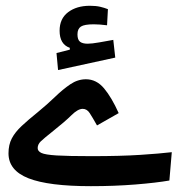

<svg xmlns="http://www.w3.org/2000/svg" viewBox="-20 -639 626 662"><path d="M293.5 2.9Q147.5 2.9 78.4 -24.2Q9.3 -51.3 9.3 -110.4Q9.3 -140.1 20.8 -161.9Q32.2 -183.6 54.7 -204.6Q77.1 -225.6 110.4 -252.4Q142.6 -278.8 169.7 -304.9Q196.8 -331.1 222.4 -348.4Q248 -365.7 276.4 -365.7Q312.5 -365.7 338.9 -334.2Q365.2 -302.7 389.2 -249L314.5 -206.5Q298.8 -234.4 289.3 -249Q279.8 -263.7 265.1 -263.7Q248.5 -263.7 226.3 -241.7Q204.1 -219.7 164.1 -188Q130.9 -161.6 120.4 -151.4Q109.9 -141.1 109.9 -128.4Q109.9 -117.7 122.8 -111.6Q135.7 -105.5 175.5 -103Q215.3 -100.6 295.4 -100.6Q396 -100.6 463.4 -105Q530.8 -109.4 572.3 -114.3L564 -16.6Q519.5 -8.8 447 -2.9Q374.5 2.9 293.5 2.9ZM180.2 -397.5 174.8 -456.1 220.7 -467.8V-474.1Q185.5 -486.3 185.5 -533.2Q185.5 -574.7 214.8 -596.9Q244.1 -619.1 290 -619.1Q310.5 -619.1 325.2 -615.7Q339.8 -612.3 352.1 -607.4L349.1 -551.8Q322.8 -555.2 303.2 -555.2Q271 -555.2 259 -547.4Q247.1 -539.6 247.1 -520.5Q247.1 -502 255.9 -495.1Q264.6 -488.3 282.2 -488.3Q296.4 -488.3 322.5 -492.9Q348.6 -497.6 370.6 -501.5L377.4 -440.4Z"/></svg>

Font: Cascadia Mono PL
Style: Regular
Weight: 400
Monospace: yes
Designer: Aaron Bell
Foundry: Saja Typeworks
Version: Version 2404.023; ttfautohint (v1.8.4)